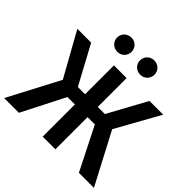

<svg xmlns="http://www.w3.org/2000/svg" viewBox="-225 -1114 1317 1317"><g transform="rotate(45 433.5 -455.5)"><path d="M323 -911C283 -911 252 -881 252 -842C252 -803 283 -773 323 -773C362 -773 392 -803 392 -842C392 -881 362 -911 323 -911ZM544 -911C505 -911 474 -881 474 -842C474 -803 505 -773 544 -773C584 -773 614 -803 614 -842C614 -881 584 -911 544 -911ZM717 -691 564 -411H495V-691H372V-411H302L151 -691H17L194 -373L-2 0H141L300 -312H372V0H495V-312H566L723 0H869L673 -373L850 -691Z"/></g></svg>

Font: Fira Sans Medium
Style: Regular
Weight: 500
Designer: Carrois Corporate & Edenspiekermann AG
Foundry: Carrois Corporate GbR & Edenspiekermann AG
Version: Version 4.203